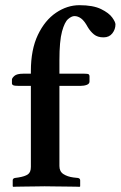

<svg xmlns="http://www.w3.org/2000/svg" viewBox="-20 -718 465 740"><path d="M99 -75V-387H53Q36 -387 31 -389.5Q26 -392 26 -397V-411Q26 -417 35.5 -425.5Q45 -434 70 -434H99V-444Q99 -527 126 -583.5Q153 -640 196 -669Q239 -698 286 -698Q339 -698 369.5 -683Q400 -668 412.5 -650.5Q425 -633 425 -624Q425 -605 413 -589.5Q401 -574 379 -574Q356 -574 342 -585.5Q328 -597 318 -614Q305 -638 292.5 -647Q280 -656 267 -656Q256 -656 242.5 -644.5Q229 -633 219 -596.5Q209 -560 209 -485V-434H305Q319 -434 322 -431.5Q325 -429 325 -424V-404Q325 -395 314.5 -391Q304 -387 290 -387H209V-78Q209 -57 224.5 -47Q240 -37 263 -34L281 -32Q289 -30 289 -23V0L287 2Q287 2 272 1.5Q257 1 234.5 1Q212 1 189.5 0.5Q167 0 152 0Q139 0 118.5 0.5Q98 1 78 1Q58 1 44.5 1.5Q31 2 31 2L29 0V-23Q29 -30 37 -32L51 -34Q76 -38 87.5 -46Q99 -54 99 -75Z"/></svg>

Font: Libertinus Serif SemiBold
Style: Regular
Weight: 600
Designer: Philipp H. Poll, Khaled Hosny
Foundry: Caleb Maclennan
Version: Version 7.051;RELEASE